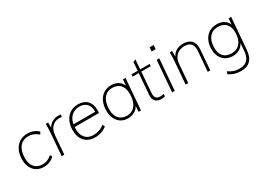

<svg xmlns="http://www.w3.org/2000/svg" viewBox="-15 -1574 3665 2672"><g transform="rotate(-30 1818.0 -238.5)"><path d="M54 -233Q54 -316 83.5 -379Q113 -442 167.5 -477Q222 -512 296 -512Q347 -512 392 -494.5Q437 -477 469 -445L447 -410Q406 -444 370 -458.5Q334 -473 290 -473Q199 -473 148.5 -408.5Q98 -344 98 -230Q98 -138 143.5 -85.5Q189 -33 274 -33Q314 -33 348 -47.5Q382 -62 422 -95L439 -61Q408 -30 363.5 -11.5Q319 7 269 7Q204 7 155.5 -22.5Q107 -52 80.5 -106.5Q54 -161 54 -233Z M835 -509 829 -472Q813 -475 790 -475Q735 -475 697.5 -448.5Q660 -422 642 -382.5Q624 -343 621 -300L597 0H555L584 -362Q588 -428 588 -462Q588 -487 587 -500H625L626 -416Q650 -461 695.5 -486.5Q741 -512 794 -512Q822 -512 835 -509Z M914 -261Q913 -251 913 -229Q913 -138 958.5 -85.5Q1004 -33 1090 -33Q1137 -33 1182 -48.5Q1227 -64 1264 -95L1283 -61Q1253 -30 1199 -11.5Q1145 7 1092 7Q987 7 927 -58Q867 -123 867 -233Q867 -316 896.5 -379Q926 -442 980.5 -477Q1035 -512 1109 -512Q1202 -512 1255 -459Q1308 -406 1308 -304Q1308 -276 1306 -261ZM919 -302H1267Q1271 -384 1228.5 -429.5Q1186 -475 1113 -475Q1034 -475 984 -429.5Q934 -384 919 -302Z M1869 -500 1829 0H1789L1796 -90Q1772 -45 1724.5 -19Q1677 7 1622 7Q1558 7 1510 -23Q1462 -53 1435.5 -108Q1409 -163 1409 -236Q1409 -318 1438 -381Q1467 -444 1520 -478Q1573 -512 1642 -512Q1705 -512 1751.5 -484Q1798 -456 1820 -405L1828 -500ZM1810 -276Q1810 -371 1765.5 -421.5Q1721 -472 1637 -472Q1551 -472 1502 -407.5Q1453 -343 1453 -230Q1453 -137 1498.5 -85Q1544 -33 1626 -33Q1712 -33 1761 -98Q1810 -163 1810 -276Z M2078 -145Q2077 -137 2077 -123Q2077 -72 2099 -52.5Q2121 -33 2163 -33Q2193 -33 2217 -42L2215 -2Q2186 6 2156 6Q2101 6 2068 -23.5Q2035 -53 2035 -113L2036 -130L2062 -465H1963L1965 -500H2065L2075 -636L2117 -654L2105 -500H2258L2255 -465H2103Z M2370 -500H2412L2372 0H2330ZM2437 -700 2432 -636H2368L2373 -700Z M2969 -346Q2969 -329 2968 -320L2943 0H2902L2928 -316Q2929 -324 2929 -340Q2929 -408 2897 -440.5Q2865 -473 2799 -473Q2717 -473 2667.5 -424.5Q2618 -376 2612 -291L2589 0H2547L2576 -362Q2580 -403 2580 -454Q2580 -485 2579 -500H2617L2618 -409Q2642 -459 2689 -485.5Q2736 -512 2795 -512Q2880 -512 2924.5 -470Q2969 -428 2969 -346Z M3567 -500 3526 8Q3509 223 3314 223Q3258 223 3211.5 209Q3165 195 3122 166L3136 126Q3183 158 3222 170.5Q3261 183 3314 183Q3471 183 3487 7L3497 -119Q3473 -70 3425.5 -42.5Q3378 -15 3322 -15Q3222 -15 3163 -78Q3104 -141 3104 -247Q3104 -326 3133 -386Q3162 -446 3215 -479Q3268 -512 3338 -512Q3403 -512 3450 -484Q3497 -456 3519 -404L3526 -500ZM3509 -285Q3509 -374 3463 -423Q3417 -472 3334 -472Q3247 -472 3197.5 -411Q3148 -350 3148 -243Q3148 -152 3193 -104Q3238 -56 3323 -56Q3409 -56 3459 -117Q3509 -178 3509 -285Z"/></g></svg>

Font: Muli ExtraLight
Style: Italic
Weight: 275
Italic angle: -4.541°
Designer: Vernon Adams
Foundry: Vernon Adams
Version: Version 2.001